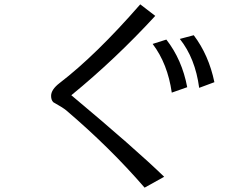

<svg xmlns="http://www.w3.org/2000/svg" viewBox="-20 -836 1040 883"><path d="M682 -634Q751 -543 770 -410L841 -435Q817 -562 745 -654ZM871 -674 807 -657Q878 -568 896 -432L966 -458Q940 -583 871 -674ZM645 27 735 -23Q601 -153 308 -398Q511 -564 694 -763L625 -816Q421 -582 254 -454Q215 -424 215 -395Q215 -376 225 -366Q271 -340 284 -329Q487 -156 645 27Z"/></svg>

Font: Sawarabi Gothic
Style: Regular
Weight: 400
Designer: mshio (mshio@users.sourceforge.jp)
Version: Version 20141215